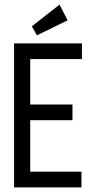

<svg xmlns="http://www.w3.org/2000/svg" viewBox="-20 -812 415 832"><path d="M41 0V-624H335V-556H111V-359H294V-291H111V-68H333V0ZM140 -659 118 -698 238 -792 273 -724Z"/></svg>

Font: Inconsolata Condensed Medium
Style: Regular
Weight: 500
Width: 3
Monospace: yes
Designer: Raph Levien, Cyreal, Brenton Simpson
Foundry: Raph Levien, Cyreal, Google
Version: Version 3.100; ttfautohint (v1.8.4.7-5d5b)